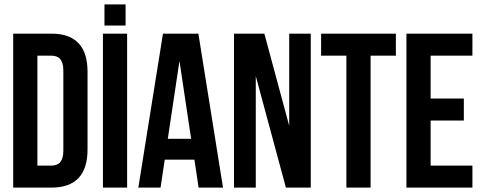

<svg xmlns="http://www.w3.org/2000/svg" viewBox="-20 -853 2196 873"><path d="M40 0H214C325 0 378 -60 378 -173V-527C378 -640 325 -700 214 -700H40ZM212 -600C247 -600 268 -583 268 -532V-168C268 -117 247 -100 212 -100H150V-600Z M448 0H558V-700H448ZM455 -833V-737H551V-833Z M882 -700H721L609 0H710L729 -127H864L883 0H994ZM796 -576 849 -222H743Z M1280 0H1393V-700H1295V-281L1182 -700H1044V0H1143V-507Z M1440 -600H1555V0H1665V-600H1780V-700H1440Z M1938 -600H2128V-700H1828V0H2128V-100H1938V-305H2089V-405H1938Z"/></svg>

Font: Bebas Neue
Style: Bold
Weight: 700
Designer: Ryoichi Tsunekawa
Foundry: Ryoichi Tsunekawa
Version: Version 1.300